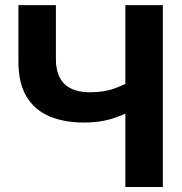

<svg xmlns="http://www.w3.org/2000/svg" viewBox="-20 -748 728 768"><path d="M315.9 -257.8Q236.3 -257.8 177.2 -283Q118.2 -308.1 85.9 -361.8Q53.7 -415.5 53.7 -501.5V-727.5H203.6V-511.7Q203.6 -445.8 237.5 -412.4Q271.5 -378.9 342.3 -378.9Q396.5 -378.9 439.9 -394.8Q483.4 -410.6 516.6 -434.1V-311.5Q468.8 -284.7 421.6 -271.2Q374.5 -257.8 315.9 -257.8ZM481.4 0V-727.5H631.3V0Z"/></svg>

Font: Inter 28pt
Style: Bold
Weight: 700
Designer: Rasmus Andersson
Foundry: rsms
Version: Version 4.001;git-66647c0bb